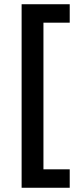

<svg xmlns="http://www.w3.org/2000/svg" viewBox="-20 -762 369 906"><path d="M82 -742H309V-655H185V37H309V124H82Z"/></svg>

Font: Alexandria
Style: Regular
Weight: 400
Designer: Mohamed Gaber
Foundry: Kief Type Foundry
Version: Version 5.100